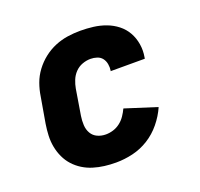

<svg xmlns="http://www.w3.org/2000/svg" viewBox="-101 -650 802 770"><g transform="rotate(-20 300.0 -265.0)"><path d="M270 8Q245 8 221 5Q197 2 174 -5Q151 -12 131 -24.5Q111 -37 95.5 -54Q80 -71 70 -92.5Q60 -114 55.5 -137.5Q51 -161 52 -185.5Q53 -210 57 -235L76 -345Q80 -372 89.5 -398.5Q99 -425 116.5 -448.5Q134 -472 157 -490Q180 -508 206.5 -519Q233 -530 260.5 -534Q288 -538 315 -538Q343 -538 370.5 -534.5Q398 -531 423.5 -521.5Q449 -512 470 -495.5Q491 -479 504 -456Q517 -433 521.5 -405.5Q526 -378 521 -350Q521 -349 520.5 -347Q520 -345 520 -344H374Q374 -344 374 -344.5Q374 -345 375 -346Q377 -360 374.5 -374Q372 -388 364 -398.5Q356 -409 342.5 -413.5Q329 -418 315 -418Q297 -418 279.5 -411.5Q262 -405 249 -391.5Q236 -378 229 -360.5Q222 -343 219 -326L201 -216Q198 -197 199 -177.5Q200 -158 209 -142.5Q218 -127 234.5 -119.5Q251 -112 270 -112Q286 -112 302 -117Q318 -122 331.5 -132.5Q345 -143 354.5 -157Q364 -171 371 -186L506 -143Q491 -109 466.5 -79Q442 -49 410 -29Q378 -9 342 -0.5Q306 8 270 8Z"/></g></svg>

Font: Iosevka Slab Heavy Extended
Style: Italic
Weight: 900
Width: 7
Italic angle: -9°
Monospace: yes
Designer: Belleve Invis
Foundry: Belleve Invis
Version: Version 11.1.0; ttfautohint (v1.8.3)